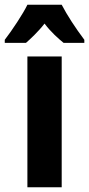

<svg xmlns="http://www.w3.org/2000/svg" viewBox="-59 -852 374 806"><path d="M200 -832H56C39 -796 -10 -722 -39 -685V-672H50C68 -688 100 -717 128 -753C155 -717 186 -690 208 -672H295V-685C256 -737 223 -788 200 -832ZM200 -66V-615H56V-66Z"/></svg>

Font: Noto Sans Malayalam UI ExtraCondensed ExtraBold
Style: Regular
Weight: 800
Width: 2
Designer: Jelle Bosma - Monotype Design Team
Foundry: Monotype Imaging Inc.
Version: Version 2.104